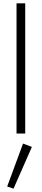

<svg xmlns="http://www.w3.org/2000/svg" viewBox="-20 -800 250 1150"><path d="M79 -780H131V0H79ZM118 60 171 80 61 330 23 317Z"/></svg>

Font: Jost* Light
Style: Regular
Weight: 300
Version: Version 3.7